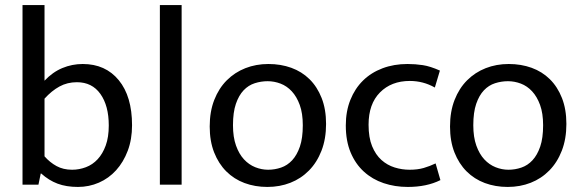

<svg xmlns="http://www.w3.org/2000/svg" viewBox="-20 -730 2298 759"><path d="M502 -235Q502 -179 485 -134Q468 -89 439 -57Q410 -25 371 -8Q332 9 288 9Q242 9 207.5 -4Q173 -17 143 -44H141L132 0H69V-710H156V-411Q188 -445 226.5 -461Q265 -477 307 -477Q397 -477 449.5 -413Q502 -349 502 -235ZM410 -234Q410 -312 377 -358.5Q344 -405 284 -405Q246 -405 215 -388Q184 -371 156 -340V-112Q177 -88 203.5 -73.5Q230 -59 265 -59Q293 -59 319.5 -69Q346 -79 366 -100.5Q386 -122 398 -155Q410 -188 410 -234Z M612 0V-710H698V0Z M1269 -240Q1269 -181 1251 -134.5Q1233 -88 1201.5 -56Q1170 -24 1128 -7.5Q1086 9 1037 9Q988 9 946.5 -6.5Q905 -22 874.5 -52.5Q844 -83 826.5 -127.5Q809 -172 809 -230Q809 -289 827 -335Q845 -381 876.5 -412.5Q908 -444 950 -460.5Q992 -477 1041 -477Q1090 -477 1131.5 -462Q1173 -447 1203.5 -417Q1234 -387 1251.5 -342.5Q1269 -298 1269 -240ZM1177 -235Q1177 -282 1165 -315Q1153 -348 1133.5 -369Q1114 -390 1089 -399.5Q1064 -409 1038 -409Q1012 -409 987 -401Q962 -393 943 -373Q924 -353 912.5 -319.5Q901 -286 901 -235Q901 -188 913 -154.5Q925 -121 944.5 -100Q964 -79 989 -69Q1014 -59 1040 -59Q1066 -59 1091 -67.5Q1116 -76 1135 -96.5Q1154 -117 1165.5 -150.5Q1177 -184 1177 -235Z M1599 -59Q1631 -59 1655 -66Q1679 -73 1702 -84L1721 -18Q1667 9 1592 9Q1541 9 1496.5 -6Q1452 -21 1418.5 -51.5Q1385 -82 1366 -127.5Q1347 -173 1347 -234Q1347 -290 1365 -335Q1383 -380 1415 -411.5Q1447 -443 1492 -460Q1537 -477 1591 -477Q1622 -477 1651.5 -472.5Q1681 -468 1719 -451L1699 -384Q1653 -410 1600 -410Q1527 -410 1482 -364.5Q1437 -319 1437 -237Q1437 -186 1451 -152Q1465 -118 1488 -97.5Q1511 -77 1540 -68Q1569 -59 1599 -59Z M2219 -240Q2219 -181 2201 -134.5Q2183 -88 2151.5 -56Q2120 -24 2078 -7.5Q2036 9 1987 9Q1938 9 1896.5 -6.5Q1855 -22 1824.5 -52.5Q1794 -83 1776.5 -127.5Q1759 -172 1759 -230Q1759 -289 1777 -335Q1795 -381 1826.5 -412.5Q1858 -444 1900 -460.5Q1942 -477 1991 -477Q2040 -477 2081.5 -462Q2123 -447 2153.5 -417Q2184 -387 2201.5 -342.5Q2219 -298 2219 -240ZM2127 -235Q2127 -282 2115 -315Q2103 -348 2083.5 -369Q2064 -390 2039 -399.5Q2014 -409 1988 -409Q1962 -409 1937 -401Q1912 -393 1893 -373Q1874 -353 1862.5 -319.5Q1851 -286 1851 -235Q1851 -188 1863 -154.5Q1875 -121 1894.5 -100Q1914 -79 1939 -69Q1964 -59 1990 -59Q2016 -59 2041 -67.5Q2066 -76 2085 -96.5Q2104 -117 2115.5 -150.5Q2127 -184 2127 -235Z"/></svg>

Font: Mukta Vaani
Style: Regular
Weight: 400
Designer: Noopur Datye, Girish Dalvi, Yashodeep Gholap, Pallavi Karambelkar
Foundry: Ek Type
Version: Version 2.538;PS 1.000;hotconv 16.6.51;makeotf.lib2.5.65220;